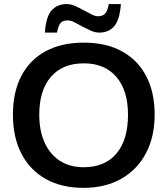

<svg xmlns="http://www.w3.org/2000/svg" viewBox="-20 -906 818 936"><path d="M733.9 -347.2Q733.9 -238.8 691.2 -158.4Q648.4 -78.1 570.6 -34.2Q492.7 9.8 387.7 9.8Q280.3 9.8 203.1 -33.4Q126 -76.7 84.5 -156.7Q43 -236.8 43 -347.2Q43 -457.5 84.2 -536.1Q125.5 -614.7 202.9 -656.5Q280.3 -698.2 388.7 -698.2Q496.6 -698.2 573.7 -656.2Q650.9 -614.3 692.4 -535.6Q733.9 -457 733.9 -347.2ZM604 -347.2Q604 -464.4 547.6 -530.8Q491.2 -597.2 388.7 -597.2Q284.7 -597.2 228 -531.2Q171.4 -465.3 171.4 -347.2Q171.4 -268.6 197.5 -210.9Q223.6 -153.3 272 -122.1Q320.3 -90.8 387.7 -90.8Q491.7 -90.8 547.9 -157.7Q604 -224.6 604 -347.2ZM463.9 -747.1Q443.4 -747.1 422.6 -756.6Q401.9 -766.1 381.3 -776.9Q361.8 -788.1 343.3 -797.4Q324.7 -806.6 309.1 -806.6Q286.6 -806.6 275.4 -793.9Q264.2 -781.2 257.8 -747.1H198.7Q204.6 -826.7 232.4 -856.4Q260.3 -886.2 304.7 -886.2Q325.2 -886.2 346.4 -876.7Q367.7 -867.2 388.2 -856Q408.2 -844.7 426.3 -835.7Q444.3 -826.7 459 -826.7Q480 -826.7 492.2 -839.6Q504.4 -852.5 510.3 -886.2H569.3Q564 -811 537.6 -779.1Q511.2 -747.1 463.9 -747.1Z"/></svg>

Font: Arimo SemiBold
Style: Regular
Weight: 600
Designer: Steve Matteson
Foundry: Monotype Imaging Inc.
Version: Version 1.33